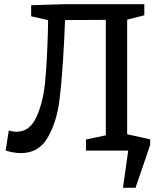

<svg xmlns="http://www.w3.org/2000/svg" viewBox="-20 -720 763 918"><path d="M588 -78 698 -54V-27L628 178H568L593 0H391V-53L486 -73V-625L291 -624Q289 -594 287 -532Q278 -350 264.5 -243Q251 -136 208 -62Q165 12 80 12Q48 12 7 0L22 -96Q42 -90 58 -90Q122 -90 154 -160Q186 -230 195.5 -326Q205 -422 209 -571Q209 -607 210 -624L129 -642V-695L289 -700H670V-647L588 -626Z"/></svg>

Font: Bitter Pro Medium
Style: Regular
Weight: 500
Designer: Sol Matas, and Bitter project Authors
Foundry: Sol Matas
Version: Version 1.010